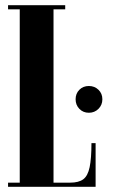

<svg xmlns="http://www.w3.org/2000/svg" viewBox="-20 -719 434 739"><path d="M56 -699H186V-16H337V0H56ZM11 -683V-699H56V-683ZM11 0V-16H56V0ZM250 0V-16Q283 -16 300.5 -29Q318 -42 325 -75.5Q332 -109 332 -168H348V0ZM186 -683V-699H231V-683ZM271 -337Q271 -359 285.5 -373.5Q300 -388 322 -388Q344 -388 359 -373.5Q374 -359 374 -337Q374 -315 359 -300Q344 -285 322 -285Q300 -285 285.5 -300Q271 -315 271 -337Z"/></svg>

Font: Emberly Black
Style: Regular
Weight: 900
Designer: Rajesh Rajput
Foundry: Rajesh Rajput
Version: Version 1.000